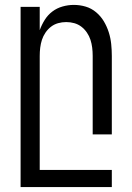

<svg xmlns="http://www.w3.org/2000/svg" viewBox="-20 -548 540 783"><path d="M64 215V-520H142V-425Q150 -447 162.5 -467Q175 -487 193.5 -501Q212 -515 235 -521.5Q258 -528 281 -528Q306 -528 329.5 -521Q353 -514 372 -498Q391 -482 403.5 -461Q416 -440 423.5 -416.5Q431 -393 433.5 -368.5Q436 -344 436 -320V0H358V-320Q358 -337 356 -353.5Q354 -370 349 -385.5Q344 -401 334.5 -415Q325 -429 312 -439Q299 -449 283 -453.5Q267 -458 250 -458Q233 -458 217 -453.5Q201 -449 188 -439Q175 -429 165.5 -415Q156 -401 151 -385.5Q146 -370 144 -353.5Q142 -337 142 -320V145H436V215Z"/></svg>

Font: Moesevka
Style: Regular
Weight: 400
Monospace: yes
Designer: Belleve Invis
Foundry: Belleve Invis
Version: Version 32.5.0; ttfautohint (v1.8.4)